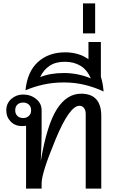

<svg xmlns="http://www.w3.org/2000/svg" viewBox="-20 -1113 688 1133"><path d="M133.8 0V-371.1Q131.3 -370.1 123.8 -369.6Q116.2 -369.1 109.9 -369.1Q68.8 -369.1 43 -395.8Q17.1 -422.4 17.1 -461.9Q17.1 -502.9 46.6 -529.1Q76.2 -555.2 116.2 -555.2Q160.6 -555.2 193.1 -529.1Q225.6 -502.9 225.6 -461.9V-325.7Q225.6 -306.6 224.4 -259.8Q223.1 -212.9 220.7 -163.1Q257.3 -378.4 315.9 -469.2Q374.5 -560.1 458.5 -560.1Q577.6 -560.1 577.6 -428.7V0H485.8V-439.9Q485.8 -462.9 475.6 -475.8Q465.3 -488.8 448.7 -488.8Q390.1 -488.8 307.9 -290.5Q225.6 -92.3 225.6 -31.7V0ZM69.8 -461.9Q69.8 -441.4 82.5 -429Q95.2 -416.5 117.2 -416.5Q137.2 -416.5 150.4 -429Q163.6 -441.4 163.6 -461.9Q163.6 -483.4 150.4 -495.6Q137.2 -507.8 117.2 -507.8Q95.2 -507.8 82.5 -495.6Q69.8 -483.4 69.8 -461.9Z M216.8 -657.7Q246.1 -669.9 281 -676Q315.9 -682.1 356.9 -682.1Q398.9 -682.1 438.7 -674.1Q478.5 -666 516.1 -650.4Q493.7 -701.7 454.6 -725.1Q415.5 -748.5 362.3 -748.5Q308.1 -748.5 272.5 -724.6Q236.8 -700.7 216.8 -657.7ZM502 -763.7V-865.2H575.2V-659.7Q582 -639.2 585.7 -617.4Q589.4 -595.7 591.3 -573.2Q539.1 -597.7 480.7 -612.1Q422.4 -626.5 356.9 -626.5Q294.4 -626.5 238 -614.3Q181.6 -602.1 130.4 -580.1Q141.1 -690.4 204.1 -747.3Q267.1 -804.2 364.7 -804.2Q403.3 -804.2 437.7 -794.4Q472.2 -784.7 502 -763.7Z M469.7 -1092.8H541.5V-916H469.7Z"/></svg>

Font: Roboto Web
Style: Regular
Weight: 400
Designer: Google
Version: Version 1.200310; 2013